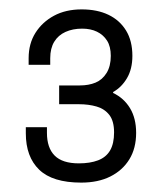

<svg xmlns="http://www.w3.org/2000/svg" viewBox="-20 -817 338 409"><path d="M153 -428Q92 -428 63.5 -455.5Q35 -483 35 -533V-546H80V-534Q80 -502 96.5 -485.5Q113 -469 148 -469Q172 -469 189 -475.5Q206 -482 214.5 -496.5Q223 -511 223 -535Q223 -559 213 -572Q203 -585 186 -590Q169 -595 148 -595H106V-635H150Q169 -635 183.5 -641Q198 -647 207 -661.5Q216 -676 216 -698Q216 -718 208 -730.5Q200 -743 186.5 -749.5Q173 -756 155 -756Q135 -756 119.5 -749Q104 -742 95.5 -728Q87 -714 87 -693V-679H41V-693Q41 -724 55.5 -747Q70 -770 95 -783.5Q120 -797 154 -797Q187 -797 211 -785.5Q235 -774 248.5 -752Q262 -730 262 -698Q262 -670 250.5 -650.5Q239 -631 221 -621V-619Q244 -608 257 -586.5Q270 -565 270 -534Q270 -501 255.5 -477.5Q241 -454 215 -441Q189 -428 153 -428Z"/></svg>

Font: Archivo SemiCondensed ExtraLight
Style: Regular
Weight: 250
Width: 4
Designer: Hector Gatti
Foundry: Omnibus-Type
Version: Version 2.001